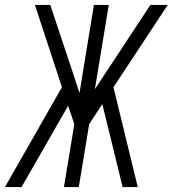

<svg xmlns="http://www.w3.org/2000/svg" viewBox="-47 -755 697 775"><path d="M509 0H448L366 -335L313 -254L271 0H211L253 -254L228 -328L40 0H-27L203 -403L94 -735H156L274 -380L332 -735H392L336 -395L560 -735H630L411 -403Z"/></svg>

Font: Iosevka QP Light
Style: Italic
Weight: 300
Italic angle: -9°
Designer: Belleve Invis
Foundry: Belleve Invis
Version: Version 20.0.0; ttfautohint (v1.8.4)